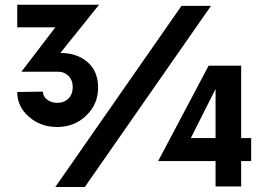

<svg xmlns="http://www.w3.org/2000/svg" viewBox="-20 -772 1111 795"><path d="M386.2 -408.7Q386.2 -340.8 337.2 -293.5Q288.1 -246.1 216.3 -246.1Q148.4 -246.1 99.9 -288.3Q51.3 -330.6 51.3 -391.1L157.7 -392.6Q157.7 -373 175 -359.6Q192.4 -346.2 216.3 -346.2Q246.1 -346.2 263.7 -364.3Q281.2 -382.3 281.2 -411.1Q281.2 -439.9 263.7 -457.5Q246.1 -475.1 218.8 -475.1H73.7H68.8L209 -658.7H51.3V-752.4H390.1L230 -552.7Q298.8 -552.7 342.5 -514.9Q386.2 -477.1 386.2 -408.7ZM731.4 -747.6H853.5L331.1 2.4H209ZM1020 -200.2V-105H978.5V0H872.6V-105H634.8L843.8 -500H978.5V-200.2ZM770 -200.2H872.6V-403.8Z"/></svg>

Font: Now
Style: Bold
Weight: 700
Designer: Alfredo Marco Pradil
Foundry: Alfredo Marco Pradil
Version: Version 1.002;PS 001.002;hotconv 1.0.88;makeotf.lib2.5.64775